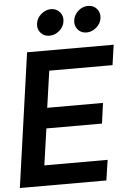

<svg xmlns="http://www.w3.org/2000/svg" viewBox="-63 -1024 723 1070"><g transform="rotate(-5 298.5 -489.0)"><path d="M242.2 -831.1Q212.4 -831.1 193.6 -852.5Q174.8 -874 179.2 -904.8Q183.1 -934.6 208 -956.3Q232.9 -978 262.9 -978Q293 -978 312 -956.5Q331.1 -935.1 327.1 -904.8Q323.2 -874 298.1 -852.5Q272.9 -831.1 242.2 -831.1ZM387.2 -904.8Q391.1 -934.6 415.5 -956.3Q439.9 -978 470.2 -978Q501 -978 519.5 -956.5Q538.1 -935.1 534.2 -904.8Q530.3 -874 505.1 -852.5Q480 -831.1 450 -831.1Q419.9 -831.1 401.4 -852.5Q382.8 -874 387.2 -904.8ZM224.1 -637.2 194.8 -432.1H506.8L491.2 -317.9H180.2L150.9 -113.8H504.9L487.8 0H3.9L109.9 -750H594.2L578.1 -637.2Z"/></g></svg>

Font: Oakes Grotesk
Style: SemiBold Italic
Weight: 600
Designer: Samuel Oakes
Foundry: Samuel Oakes
Version: Version 1.0 | wf-rip DC20170320